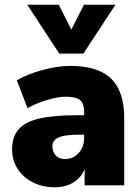

<svg xmlns="http://www.w3.org/2000/svg" viewBox="-20 -782 592 810"><path d="M504 -284V0H337V-69Q323 -33 290 -12.5Q257 8 211 8Q160 8 119 -12.5Q78 -33 54.5 -69.5Q31 -106 31 -152Q31 -205 58.5 -236.5Q86 -268 146 -282Q206 -296 308 -296H335V-308Q335 -345 318 -359.5Q301 -374 258 -374Q224 -374 179.5 -360.5Q135 -347 96 -326L51 -443Q94 -469 158.5 -486.5Q223 -504 277 -504Q393 -504 448.5 -450.5Q504 -397 504 -284ZM335 -202V-214H319Q255 -214 228 -202.5Q201 -191 201 -164Q201 -141 215.5 -126Q230 -111 253 -111Q289 -111 312 -136.5Q335 -162 335 -202ZM334 -762H467L332 -556H230L95 -762H228L281 -657Z"/></svg>

Font: wassup Sans
Style: Black
Weight: 900
Version: Version 2.001